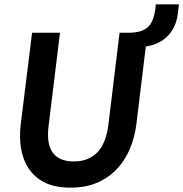

<svg xmlns="http://www.w3.org/2000/svg" viewBox="-20 -850 840 880"><path d="M75 -280 127 -700H255L203 -276Q192 -190 222 -150Q252 -110 318 -110Q385 -110 425.5 -151Q466 -192 477 -280L528 -700H656L605 -280Q598 -224 577 -172Q556 -120 519 -79Q482 -38 428.5 -14Q375 10 302 10Q231 10 184 -14Q137 -38 110.5 -79Q84 -120 76 -172Q68 -224 75 -280ZM623 -634 572 -682 574 -700Q630 -701 657 -725Q684 -749 692 -809L694 -830H800L795 -787Q787 -721 743.5 -680Q700 -639 623 -634Z"/></svg>

Font: Haskoy Bold
Style: Italic
Weight: 700
Designer: Ertekin Erdin
Foundry: Ertekin Erdin
Version: Version 2.000; ttfautohint (v1.8.4.7-5d5b)